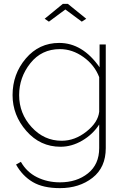

<svg xmlns="http://www.w3.org/2000/svg" viewBox="-20 -750 647 993"><path d="M233 -638 211 -653 305 -730H331L426 -653L403 -638L318 -701ZM293 9Q188 9 116.5 -72.5Q45 -154 45 -258Q45 -367 113.5 -447.5Q182 -528 286 -528Q407 -528 495 -402V-520H527V16Q527 116 458.5 169.5Q390 223 290 223Q203 223 149.5 191.5Q96 160 63 101L88 87Q118 140 171.5 166.5Q225 193 290 193Q377 193 435 146.5Q493 100 493 16V-106Q460 -55 405.5 -23Q351 9 293 9ZM299 -22Q367 -22 427 -69.5Q487 -117 493 -172V-351Q469 -414 411.5 -455Q354 -496 290 -496Q195 -496 137 -423Q79 -350 79 -258Q79 -163 143.5 -92.5Q208 -22 299 -22Z"/></svg>

Font: Raleway
Style: ExtraLight
Weight: 200
Designer: Matt McInerney, Pablo Impallari, Rodrigo Fuenzalida
Foundry: Matt McInerney, Pablo Impallari, Rodrigo Fuenzalida
Version: Version 2.001